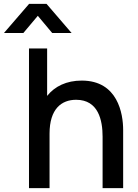

<svg xmlns="http://www.w3.org/2000/svg" viewBox="-80 -970 714 990"><path d="M40.5 -800 115 -888.5 189 -800H289L160 -950H70L-59.5 -800ZM175.5 0V-281C175.5 -409 237.5 -455.5 312.5 -455.5C427.5 -455.5 449 -349.5 449 -265.5V0H555V-300C555 -383.5 527.5 -554.5 341.5 -554.5C263 -554.5 202.5 -525 163 -475.5V-720H69.5V0Z"/></svg>

Font: Manrope SemiBold
Style: Regular
Weight: 600
Designer: Mikhail Sharanda
Foundry: Mikhail Sharanda
Version: Version 4.505